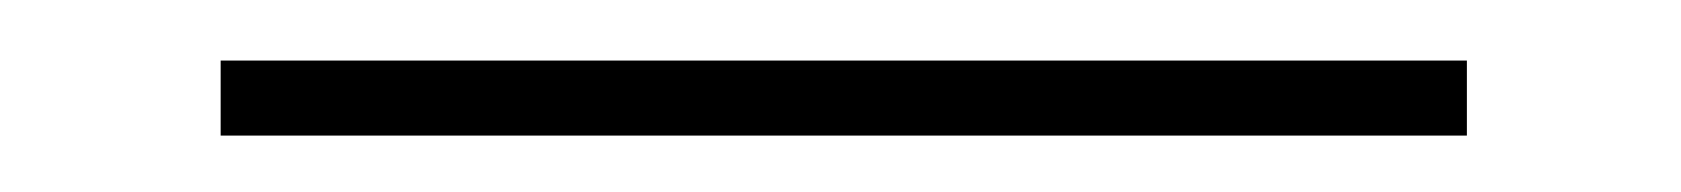

<svg xmlns="http://www.w3.org/2000/svg" viewBox="-20 -373 569 65"><path d="M54.7 -327.1V-352.5H476.6V-327.1Z"/></svg>

Font: Gothic A1 Thin
Style: Regular
Weight: 250
Designer: HanYang I&C Co.,Ltd.
Foundry: HanYang I&C Co.,Ltd.
Version: Version 2.50